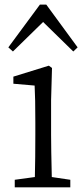

<svg xmlns="http://www.w3.org/2000/svg" viewBox="-20 -800 360 820"><path d="M15.6 -597.7 150.4 -780.3H177.7L311.5 -597.7L293 -580.1L164.1 -706.1L35.2 -580.1ZM37.1 -442.4V-472.7L188.5 -519.5L202.1 -509.8L198.2 -372.1V-224.6Q198.2 -167 201.2 -43.9L280.3 -32.2V0H43V-32.2L128.9 -43.9Q130.9 -126 130.9 -224.6V-276.4Q130.9 -382.8 127.9 -434.6Z"/></svg>

Font: GenEi Koburi Mincho v6
Style: Regular
Weight: 400
Designer: o_tamon (Modified)
Foundry: o_tamon / Adobe Systems Incorporated
Version: Version 6.1